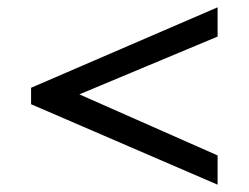

<svg xmlns="http://www.w3.org/2000/svg" viewBox="-20 -520 680 525"><path d="M197 -262 575 -420V-500L65 -280V-235L575 -15V-95Z"/></svg>

Font: Glinicke Jost Regular
Style: Regular
Weight: 400
Version: Version 3.710